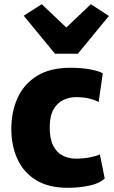

<svg xmlns="http://www.w3.org/2000/svg" viewBox="-20 -887 544 915"><path d="M34 -273Q34 -354.5 64 -420.5Q94 -486.5 156.2 -525.2Q218.5 -564 316 -564Q372.5 -564 414.5 -555.5Q456.5 -547 470 -537L450 -401Q433.5 -410 407.2 -417Q381 -424 341 -424Q312 -424 283.8 -411.5Q255.5 -399 236.8 -368.8Q218 -338.5 217 -286Q216 -228.5 232.8 -194.5Q249.5 -160.5 278.2 -145.8Q307 -131 342 -131Q377.5 -131 407.8 -137Q438 -143 456 -151L479 -37Q456 -13 406.5 -2.5Q357 8 303 8Q211 8 151.5 -28.8Q92 -65.5 63 -129Q34 -192.5 34 -273ZM93 -812 179 -867 296 -756 413 -867 499 -811 351 -631H242Z"/></svg>

Font: Merriweather Sans ExtraBold
Style: Regular
Weight: 800
Designer: Eben Sorkin
Foundry: Eben Sorkin
Version: Version 2.001; ttfautohint (v1.8.3)